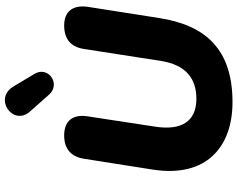

<svg xmlns="http://www.w3.org/2000/svg" viewBox="-113 -849 973 787"><g transform="rotate(-90 373.5 -455.5)"><path d="M348 11C562 11 663 -96 693 -289L739 -582C748 -644 719 -679 663 -679C607 -679 574 -652 566 -596L517 -281C501 -183 448 -137 362 -137C268 -137 231 -200 248 -307L290 -582C300 -643 272 -679 212 -679C157 -679 124 -651 116 -596L72 -317C37 -95 166 11 348 11ZM310 -819 380 -740C424 -692 498 -745 464 -801L413 -886C363 -971 248 -888 310 -819Z"/></g></svg>

Font: SN Pro Heavy
Style: Italic
Weight: 800
Italic angle: -9°
Designer: Tobias Whetton
Foundry: Supernotes
Version: Version 1.001;Glyphs 3.2 (3249)